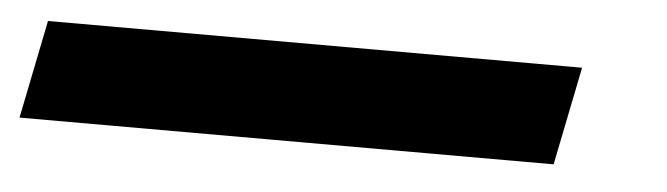

<svg xmlns="http://www.w3.org/2000/svg" viewBox="-120 44 737 212"><g transform="rotate(5 248.5 149.5)"><path d="M519 95H-73L-95 204H497Z"/></g></svg>

Font: Argentum Sans ExtraBold
Style: Italic
Weight: 800
Italic angle: -11.3°
Designer: Julieta Ulanovsky
Foundry: Julieta Ulanovsky
Version: Version 5.001;February 15, 2019;FontCreator 11.5.0.2425 64-b